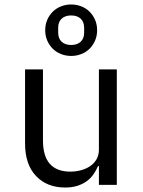

<svg xmlns="http://www.w3.org/2000/svg" viewBox="-20 -826 640 858"><path d="M298 -576Q274 -576 252.5 -584.5Q231 -593 215.5 -608.5Q200 -624 191 -645Q182 -666 182 -691Q182 -716 191 -737Q200 -758 215.5 -773.5Q231 -789 252.5 -797.5Q274 -806 298 -806Q322 -806 343.5 -797.5Q365 -789 380.5 -773.5Q396 -758 405 -737Q414 -716 414 -691Q414 -666 405 -645Q396 -624 380.5 -608.5Q365 -593 343.5 -584.5Q322 -576 298 -576ZM298 -625Q325 -625 340.5 -639.5Q356 -654 356 -680V-702Q356 -728 340.5 -742.5Q325 -757 298 -757Q271 -757 255.5 -742.5Q240 -728 240 -702V-680Q240 -654 255.5 -639.5Q271 -625 298 -625ZM422 -84H418Q410 -65 398 -47.5Q386 -30 368.5 -17Q351 -4 327 4Q303 12 271 12Q190 12 141 -39.5Q92 -91 92 -185V-516H172V-199Q172 -128 203 -93.5Q234 -59 294 -59Q318 -59 341 -65Q364 -71 382 -83Q400 -95 411 -113.5Q422 -132 422 -158V-516H502V0H422Z"/></svg>

Font: PlemolJP35 Console
Style: Regular
Weight: 400
Version: v2.0.3; ttfautohint (v1.8.4.7-5d5b-dirty) -l 6 -r 45 -G 200 